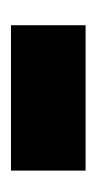

<svg xmlns="http://www.w3.org/2000/svg" viewBox="67 -712 176 350"><g transform="rotate(-90 155.0 -537.0)"><path d="M19 -469V-605H284V-469Z"/></g></svg>

Font: Noto Sans Hebrew SemiCondensed ExtraBold
Style: Regular
Weight: 800
Width: 4
Designer: Monotype Design Team
Foundry: Monotype Imaging Inc.
Version: Version 2.004; ttfautohint (v1.8.4.7-5d5b)